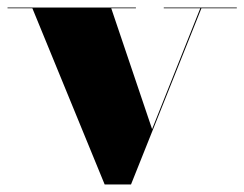

<svg xmlns="http://www.w3.org/2000/svg" viewBox="-25 -480 649 510"><path d="M379 -137 507 -458H410V-460H604V-458H510L323 10H253L61 -458H-5V-460H336V-458H270.5Z"/></svg>

Font: Bodoni* 96pt Fatface
Style: Regular
Weight: 900
Version: Version 2.3